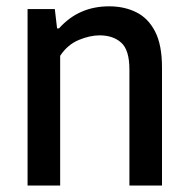

<svg xmlns="http://www.w3.org/2000/svg" viewBox="-20 -572 580 592"><path d="M65 0V-544H149L156 -484.5H162Q222.5 -552.5 316.5 -552.5Q363.5 -552.5 400.2 -534.2Q437 -516 458.2 -474.8Q479.5 -433.5 479.5 -364V0H379V-358Q379 -417.5 354 -440.2Q329 -463 287 -463Q257.5 -463 223 -448.8Q188.5 -434.5 165.5 -400V0Z"/></svg>

Font: Encode Sans SmCnd Md
Style: Regular
Weight: 500
Width: 4
Designer: Multiple Designers
Foundry: Impallari Type
Version: Version 3.002; ttfautohint (v1.8.3) -l 8 -r 50 -G 200 -x 14 